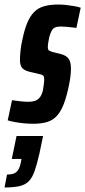

<svg xmlns="http://www.w3.org/2000/svg" viewBox="-56 -538 376 847"><path d="M91 8Q72 8 50.5 6Q29 4 10 0.5Q-9 -3 -22 -7L-3 -96Q3 -95 12 -94Q21 -93 31.5 -91.5Q42 -90 52 -89.5Q62 -89 70 -89Q84 -89 96.5 -92.5Q109 -96 118.5 -107Q128 -118 133 -138Q135 -150 137 -164Q139 -178 139 -187Q139 -202 133.5 -205.5Q128 -209 118 -211L72 -222Q52 -227 42 -238Q32 -249 32 -274Q32 -289 34.5 -314Q37 -339 44 -369Q53 -411 65 -439Q77 -467 94.5 -485Q112 -503 138.5 -510.5Q165 -518 201 -518Q218 -518 236.5 -516Q255 -514 271.5 -511Q288 -508 300 -504L281 -415Q271 -416 259 -417.5Q247 -419 234.5 -420Q222 -421 212 -421Q197 -421 187.5 -417Q178 -413 172 -402.5Q166 -392 161 -373Q159 -362 157 -351Q155 -340 155 -330Q155 -318 160.5 -315Q166 -312 174 -309L211 -300Q223 -297 233.5 -291Q244 -285 250.5 -272Q257 -259 257 -235Q257 -221 255 -203Q253 -185 248 -161Q238 -112 225.5 -79.5Q213 -47 195.5 -27.5Q178 -8 152.5 0Q127 8 91 8ZM-36 289 -25 232Q-7 232 5 227.5Q17 223 24.5 211Q32 199 36 178L39 163H-4L17 62H134L118 139Q107 187 96.5 217Q86 247 70 262.5Q54 278 28.5 283.5Q3 289 -36 289Z"/></svg>

Font: Saira UltraCondensed ExtraBold
Style: Italic
Weight: 800
Width: 1
Italic angle: -12°
Designer: Hector Gatti with collaboration of the Omnibus-Type team
Foundry: Omnibus-Type
Version: Version 1.101